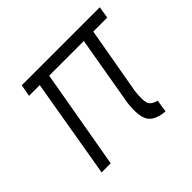

<svg xmlns="http://www.w3.org/2000/svg" viewBox="-119 -600 748 748"><g transform="rotate(-45 255.0 -226.0)"><path d="M80 -460H510L502 -411H425L376 -133Q371 -88 376.5 -69.5Q382 -51 412 -43L404 8Q349 3 332 -25.5Q315 -54 323 -121L373 -411H182L110 0H60L130 -411H71Z"/></g></svg>

Font: Jost* Light
Style: Italic
Weight: 300
Italic angle: -10°
Version: Version 3.7